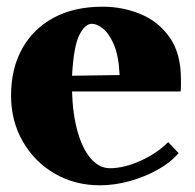

<svg xmlns="http://www.w3.org/2000/svg" viewBox="-20 -535 583 573"><path d="M278 18Q204 18 144 -16.5Q84 -51 48.5 -112Q13 -173 13 -250Q13 -330 46 -389.5Q79 -449 140 -482Q201 -515 286 -515Q347 -515 400.5 -492.5Q454 -470 487 -422.5Q520 -375 520 -298Q520 -291 520 -280.5Q520 -270 519 -262H195Q197 -194 211.5 -142.5Q226 -91 251 -62Q276 -33 308 -33Q350 -33 399 -55Q448 -77 482 -111L513 -78Q489 -50 450.5 -28.5Q412 -7 367 5.5Q322 18 278 18ZM254 -464Q234 -464 217 -431Q200 -398 195 -309L337 -311Q334 -370 319.5 -403Q305 -436 287 -450Q269 -464 254 -464Z"/></svg>

Font: Wittgenstein Black
Style: Regular
Weight: 900
Designer: Jörg Drees
Foundry: Jörg Drees
Version: Version 1.303; ttfautohint (v1.8.4.7-5d5b)